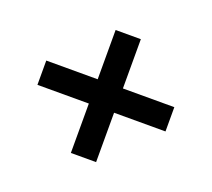

<svg xmlns="http://www.w3.org/2000/svg" viewBox="-94 -713 837 758"><g transform="rotate(20 324.0 -334.0)"><path d="M271 -75.5V-283H55V-385H271V-592H377V-385H593V-283H377V-75.5Z"/></g></svg>

Font: Geologica Cursive SemiBold
Style: Regular
Weight: 600
Designer: Sindre Bremnes, Frode Helland
Foundry: Monokrom Skriftforlag AS
Version: Version 1.010;gftools[0.9.28]